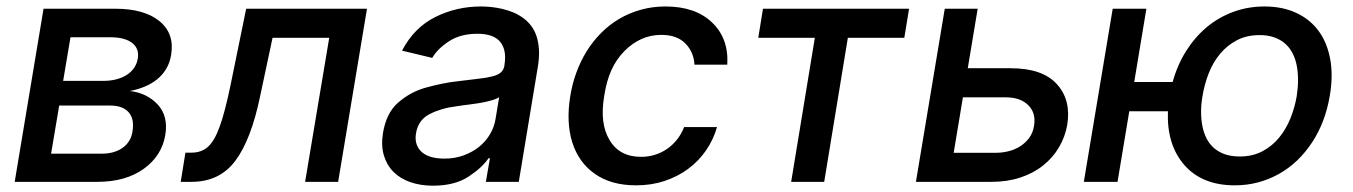

<svg xmlns="http://www.w3.org/2000/svg" viewBox="-20 -573 4264 605"><path d="M26.3 0 117.2 -545.5H343Q435 -545.5 483 -506Q530.5 -466.6 519.2 -399.9Q515.3 -375.7 504.1 -356.7Q492.9 -337.7 475.9 -323.7Q458.8 -309.7 436.8 -300.4Q414.8 -291.2 389.2 -286.2Q442.5 -280.2 476.6 -244Q511 -207.4 500.7 -147Q489.7 -82 433.2 -41.2Q376.1 0 286.9 0ZM141 -88.8H301.8Q321.7 -88.8 338.2 -93.8Q354.8 -98.7 367.2 -107.8Q379.6 -116.8 387.4 -129.8Q395.2 -142.8 397.4 -158.7Q404.1 -197.4 385.7 -218.9Q367.2 -240.4 327.4 -240.4H166.5ZM179 -318.2H306.1Q328.5 -318.2 347.1 -323.2Q365.8 -328.1 379.8 -337.2Q393.8 -346.2 402.7 -359.4Q411.6 -372.5 414.1 -388.5Q416.9 -404.1 412.3 -416.5Q407.7 -429 396.5 -437.7Q385.3 -446.4 367.9 -451Q350.5 -455.6 328.1 -455.6H202.1Z M564.3 -92H583.5Q614.7 -92 634.9 -110.1Q645.2 -119.3 654.5 -134.9Q663.7 -150.6 672.2 -174Q680.8 -197.4 689.1 -229.6Q697.4 -261.7 706.3 -304L755.7 -545.5H1136.4L1045.5 0H941.4L1017.4 -453.8H838.8L799.4 -268.5Q771.3 -133.2 721.9 -66.8Q672.2 0 583.5 0H549.4Z M1186.8 -154.1Q1192.1 -185.4 1203.7 -209Q1215.2 -232.6 1233.7 -248.9Q1272 -282.7 1320.3 -296.5Q1345.9 -303.6 1371.3 -308.9Q1396.7 -314.3 1423.3 -317.1Q1460.6 -321.7 1487 -324.8Q1513.5 -327.8 1531.1 -332.2Q1548.7 -336.6 1557.9 -344.5Q1567.1 -352.3 1569.6 -366.5V-369Q1577.1 -415.1 1556.3 -440.9Q1535.5 -466.6 1484.4 -466.6Q1431.1 -466.6 1395.2 -443.2Q1359 -419.7 1342 -390.6L1246.8 -413.4Q1285.5 -487.2 1353.3 -520.2Q1419.4 -552.6 1495.4 -552.6Q1511.4 -552.6 1528.6 -550.8Q1545.8 -549 1563 -544.9Q1580.3 -540.8 1596.8 -534.1Q1613.3 -527.3 1627.5 -517Q1642 -506.7 1653.1 -492.5Q1664.1 -478.3 1670.5 -459.3Q1676.8 -440.3 1678.3 -416.2Q1679.7 -392 1674.7 -362.2L1614.7 0H1511L1523.8 -74.6H1519.5Q1499.3 -44.4 1455.6 -16Q1412.6 12.1 1344.1 12.1Q1305.4 12.1 1273.4 1.1Q1241.5 -9.9 1220.2 -31.1Q1198.9 -52.2 1189.6 -83.3Q1180.4 -114.3 1186.8 -154.1ZM1380.3 -73.2Q1413.4 -73.2 1441.2 -83.5Q1469.1 -93.8 1490.1 -110.8Q1511 -127.8 1524.1 -150.2Q1537.3 -172.6 1541.2 -196.7L1552.9 -267Q1547.2 -262.4 1535.3 -258.7Q1523.4 -255 1509.9 -252Q1496.4 -248.9 1483.7 -247.2Q1470.9 -245.4 1463.4 -244.3Q1448.5 -242.5 1437.3 -240.9Q1426.1 -239.3 1417.3 -237.9Q1393.8 -235.1 1373.2 -229Q1352.6 -223 1334.2 -213.8Q1297.6 -195 1290.8 -152.7Q1287.6 -133.2 1292.8 -118.3Q1297.9 -103.3 1309.8 -93.2Q1321.7 -83.1 1339.8 -78.1Q1358 -73.2 1380.3 -73.2Z M1777 -270.2Q1783 -308.6 1796.2 -344.5Q1809.3 -380.3 1828.8 -411.8Q1848.4 -443.2 1874.1 -469.1Q1899.9 -495 1931.1 -513.5Q1962.4 -532 1999.1 -542.3Q2035.9 -552.6 2077.1 -552.6Q2170.8 -552.6 2223.4 -502.5Q2276.6 -452.1 2271.7 -369.3H2168.3Q2166.2 -408.4 2140.3 -435.4Q2113.6 -463.1 2063.6 -463.1Q1998.2 -463.1 1947.4 -411.9Q1921.9 -386 1906.6 -352.1Q1891.3 -318.2 1884.2 -272.7Q1876.4 -226.9 1880.7 -192.5Q1884.9 -158 1900.9 -131.4Q1932.2 -78.8 2000 -78.8Q2022.7 -78.8 2043.5 -85.2Q2064.3 -91.6 2081.9 -103.7Q2099.4 -115.8 2113.3 -133.2Q2127.1 -150.6 2135.7 -172.6H2239.3Q2228 -132.8 2204.9 -99.3Q2181.8 -65.7 2148.8 -41.2Q2115.8 -16.7 2074.2 -2.8Q2032.7 11 1984.4 11Q1905.5 11 1854.4 -25.2Q1828.8 -43 1810.9 -68.2Q1793 -93.4 1783.2 -124.6Q1773.4 -155.9 1771.8 -192.6Q1770.2 -229.4 1777 -270.2Z M2369.3 -453.8 2384.2 -545.5H2844.5L2829.5 -453.8H2651.6L2577.1 0H2473L2547.6 -453.8Z M2866.1 0 2957 -545.5H3060.7L3029.5 -358H3164.4Q3264.6 -358 3310 -308.2Q3355.5 -258.5 3343 -180Q3336.3 -141.7 3316.9 -108.8Q3297.6 -76 3267 -51.7Q3236.5 -27.3 3195.5 -13.7Q3154.5 0 3104.4 0ZM2985.1 -91.6H3119.3Q3139.2 -91.6 3159.1 -96.8Q3179 -101.9 3195.5 -112.6Q3212 -123.2 3223.5 -139.2Q3235.1 -155.2 3238.3 -176.8Q3245 -216.6 3220.2 -241.5Q3195.3 -266.3 3149.1 -266.3H3014.2Z M3486.2 -545.5H3592.3L3554 -314.6H3675.1Q3690 -368.6 3717.7 -412.5Q3745.4 -456.3 3782.8 -487.6Q3820.3 -518.8 3866.5 -535.7Q3912.6 -552.6 3964.5 -552.6Q4021.7 -552.6 4065.2 -532.1Q4108.7 -511.7 4135.5 -474.8Q4162.3 -437.9 4171.7 -385.8Q4181.1 -333.8 4170.1 -270.6Q4163 -228.7 4149.1 -192.3Q4135.3 -155.9 4114 -123.6Q4093 -92 4066.8 -66.9Q4040.5 -41.9 4009.6 -24.7Q3978.7 -7.5 3943.9 1.8Q3909.1 11 3870.7 11Q3768.1 11 3712 -52.9Q3655.9 -117.5 3660.2 -222.3H3538.4L3501.4 0H3395.2ZM3768.8 -175.4Q3773.1 -153.8 3782.3 -136Q3791.5 -118.3 3806.1 -105.8Q3820.7 -93.4 3840.7 -86.6Q3860.8 -79.9 3886.4 -79.9Q3926.5 -79.9 3957.4 -96.1Q3988.3 -112.2 4010.3 -139Q4032.3 -165.8 4046.2 -200.1Q4060 -234.4 4066.1 -270.6Q4074.2 -322.8 4066.1 -366.5Q4061.8 -388.1 4052.6 -405.9Q4043.3 -423.7 4028.9 -436.1Q4014.6 -448.5 3994.7 -455.4Q3974.8 -462.4 3949.2 -462.4Q3908.4 -462.4 3877.5 -446.2Q3846.6 -430 3824.4 -403.2Q3802.2 -376.4 3788.7 -342Q3775.2 -307.5 3769.2 -270.6Q3760.3 -220.5 3768.8 -175.4Z"/></svg>

Font: Inter P Medium
Style: Italic
Weight: 500
Italic angle: 9.39999°
Designer: Rasmus Andersson
Foundry: rsms
Version: Version 3.018;git-588b23468